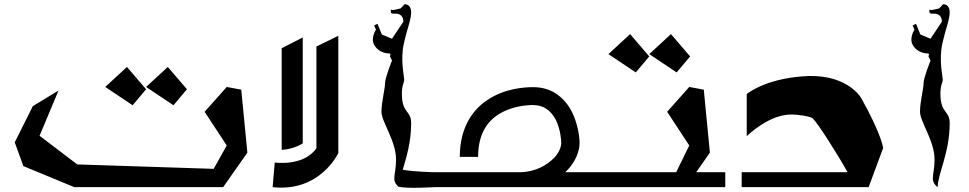

<svg xmlns="http://www.w3.org/2000/svg" viewBox="-20 -889 4605 912"><path d="M583 -571 674 -465 610 -389 480 -476ZM777 -571 868 -465 804 -389 674 -476ZM1057 -476 952 -358 1057 -198 995 -87 347 -108 168 -244 258 -459 136 -385 50 -213 91 -100 333 0H1040L1155 -164L1126 -463Z M1483 -668V-185C1423 -97 1285 -117 1285 -117L1275 0C1501 25 1587 -162 1587 -162V-719ZM1318 -660 1418 -711V-208C1418 -208 1379 -181 1318 -177Z M1893 -83C1910 -140 1933 -213 1933 -304C1933 -367 1889 -348 1889 -444C1889 -488 1900 -494 1900 -511C1900 -526 1881 -605 1898 -681C1915 -757 1933 -795 1933 -831C1933 -868 1907 -869 1902 -869L1883 -849L1848 -841L1836 -843L1837 -832C1837 -832 1836 -824 1849 -824C1864 -825 1895 -826 1896 -786L1842 -705L1794 -725L1773 -776L1757 -768L1766 -748C1766 -748 1751 -728 1751 -699C1751 -672 1780 -635 1832 -635L1835 -629L1832 -622L1842 -601C1842 -601 1809 -520 1809 -494C1809 -467 1792 -405 1792 -358C1792 -311 1861 -220 1861 -133C1861 -83 1853 -67 1853 -40C1853 -23 1863 -11 1870 -5V-4C1871 -4 1871 -3 1872 -3C1875 -1 1876 0 1876 0V-2C1910 8 2043 0 2043 0V-71C2043 -71 1940 -73 1893 -83Z M2665 -71 2674 -80C2717 -124 2733 -176 2733 -209C2733 -239 2725 -300 2697 -357C2679 -392 2657 -418 2630 -438C2597 -463 2557 -475 2512 -475C2473 -475 2376 -470 2292 -412C2233 -372 2164 -292 2164 -144H2251C2251 -233 2281 -300 2341 -341C2405 -385 2481 -390 2512 -390C2561 -390 2596 -366 2621 -318C2642 -274 2646 -225 2646 -209C2646 -200 2641 -169 2613 -140C2578 -104 2521 -71 2448 -71H2003V0H2865V-71Z M3064 -621 2973 -727 2870 -632 3000 -545ZM3258 -621 3167 -727 3064 -632 3194 -545ZM3287 -71 3352 -164 3323 -463 3254 -476 3149 -358 3254 -198 3192 -71H2796V0H3503V-71Z M3527 -442C3547 -459 3641 -521 3822 -528C4013 -532 4072 -421 4072 -421C4168 -249 4175 -186 4175 -186L4106 0H3425V-71H4006C3958 -157 3867 -300 3842 -325C3832 -338 3761 -345 3744 -345C3634 -349 3527 -242 3527 -242Z M4331 -776 4315 -768 4324 -748C4324 -748 4309 -728 4309 -699C4309 -672 4338 -635 4390 -635L4393 -629L4390 -622L4400 -601C4400 -601 4367 -520 4367 -494C4367 -467 4350 -405 4350 -358C4350 -311 4419 -220 4419 -133C4419 -83 4411 -67 4411 -40C4411 -15 4434 0 4434 0C4434 -63 4491 -162 4491 -304C4491 -367 4447 -348 4447 -444C4447 -488 4458 -494 4458 -511C4458 -526 4439 -605 4456 -681C4473 -757 4491 -795 4491 -831C4491 -868 4465 -869 4460 -869L4441 -849L4406 -841L4394 -843L4395 -832C4395 -832 4394 -824 4407 -824C4422 -825 4453 -826 4454 -786L4400 -705L4352 -725Z"/></svg>

Font: Am-Hal
Style: Regular
Weight: 400
Designer: Multible Designers
Foundry: Kief Type Foundry
Version: Version 1.000;PS 001.000;hotconv 1.0.88;makeotf.lib2.5.64775